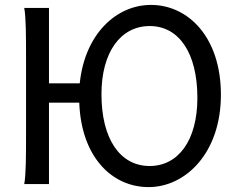

<svg xmlns="http://www.w3.org/2000/svg" viewBox="-20 -745 973 777"><path d="M178.2 -712.9H78.1C85.4 -673.8 85.4 -596.7 85.4 -500.5V-212.4C85.4 -116.2 85.4 -39.1 78.1 0H178.2V-329.6H300.8C308.6 -109.4 433.6 12.2 581.1 12.2C731.9 12.2 874 -127 874 -361.3C874 -595.2 741.2 -725.1 590.8 -725.1C450.7 -725.1 323.2 -607.4 302.7 -407.7H178.2ZM778.8 -349.1C778.8 -175.8 700.7 -73.2 585.9 -73.2C463.9 -73.2 390.6 -185.5 390.6 -363.8C390.6 -532.7 467.3 -639.6 585.9 -639.6C705.1 -639.6 778.8 -529.3 778.8 -349.1Z"/></svg>

Font: Andika
Style: Regular
Weight: 400
Designer: Victor Gaultney, Annie Olsen, Julie Remington, Don Collingsworth, Eric Hays
Foundry: SIL International
Version: Version 1.000